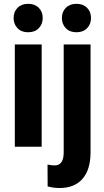

<svg xmlns="http://www.w3.org/2000/svg" viewBox="-20 -758 538 992"><path d="M195.3 0H56.6V-528.3H195.3ZM50.3 -665Q50.3 -697.3 70.8 -717.8Q91.3 -738.3 125.5 -738.3Q159.7 -738.3 180.2 -717.8Q200.7 -697.3 200.7 -665Q200.7 -633.3 180.4 -612.3Q160.2 -591.3 125.5 -591.3Q90.8 -591.3 70.6 -612.3Q50.3 -633.3 50.3 -665ZM447.8 -528.3V28.3Q447.8 118.7 406.2 166Q364.7 213.4 288.6 213.4Q256.3 213.4 226.1 205.1L225.6 92.3Q248.5 96.7 262.2 96.7Q308.1 96.7 309.1 32.2V-528.3ZM299.8 -665Q299.8 -697.3 320.3 -717.8Q340.8 -738.3 375 -738.3Q409.2 -738.3 429.7 -717.8Q450.2 -697.3 450.2 -665Q450.2 -633.3 429.9 -612.3Q409.7 -591.3 375 -591.3Q340.3 -591.3 320.1 -612.3Q299.8 -633.3 299.8 -665Z"/></svg>

Font: Roboto Condensed
Style: Bold
Weight: 700
Designer: Google
Version: Version 2.134; 2016